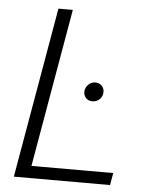

<svg xmlns="http://www.w3.org/2000/svg" viewBox="-52 -754 619 797"><g transform="rotate(5 258.0 -355.5)"><path d="M35.6 0ZM104.5 -50.8H445.3L436.5 0H35.6L159.2 -710.9H219.2ZM296.4 -378.9Q297.9 -395 309.6 -406.7Q321.3 -418.5 337.9 -418.9Q355 -419.4 366 -407.7Q377 -396 375.5 -378.9Q374.5 -362.3 362.3 -351.3Q350.1 -340.3 334 -339.8Q316.9 -339.4 306.2 -350.6Q295.4 -361.8 296.4 -378.9Z"/></g></svg>

Font: Roboto Light
Style: Italic
Weight: 300
Italic angle: -12°
Designer: Google
Version: Version 2.134; 2016; ttfautohint (v1.6)